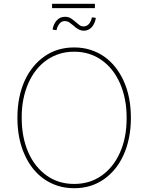

<svg xmlns="http://www.w3.org/2000/svg" viewBox="-20 -989 787 1019"><path d="M72.4 0ZM373.6 9.9Q326.7 9.9 286.4 -3Q246.1 -16 212.9 -39.4Q179.7 -62.9 153.9 -95.7Q128.2 -128.6 110.4 -168.7Q72.4 -253.2 72.4 -363.6Q72.4 -421.9 82.7 -471.8Q93 -521.7 112 -562.7Q131 -603.7 157.5 -635.7Q183.9 -667.6 216.3 -690Q283.7 -737.2 373.6 -737.2Q420.5 -737.2 460.8 -724.3Q501.1 -711.3 534.1 -687.9Q567.1 -664.4 592.9 -631.6Q618.6 -598.7 636.7 -558.9Q674.7 -474.4 674.7 -363.6Q674.7 -305.4 664.2 -255.5Q653.8 -205.6 634.9 -164.6Q616.1 -123.6 589.7 -91.6Q563.2 -59.7 530.9 -37.3Q463.4 9.9 373.6 9.9ZM373.6 -12.8Q456.7 -12.8 519.2 -56.8Q582 -100.9 617.2 -180.4Q652 -258.5 652 -360.4V-363.6Q652.3 -415.5 643.1 -461.6Q633.9 -507.8 616.7 -547.1Q599.4 -586.3 574.8 -617.4Q550.1 -648.4 519 -670.3Q487.9 -692.1 451.2 -703.5Q414.4 -714.8 373.6 -714.5Q332.7 -714.8 296.2 -703.5Q259.6 -692.1 228.5 -670.6Q197.4 -649.1 172.6 -617.9Q147.7 -586.6 130.5 -547.6Q113.3 -508.5 104 -462.2Q94.8 -415.8 95.2 -363.6Q95.2 -260.7 130 -180.8Q164.8 -101.9 227.6 -57.5Q289.8 -12.8 373.6 -12.8ZM426.1 -826Q416.9 -826 409.1 -828.3Q401.3 -830.6 394.4 -834.5Q387.4 -838.4 381.2 -843.4Q375 -848.4 369.3 -853.7Q358.7 -862.6 348 -869.9Q337.4 -877.1 323.9 -877.1Q305.8 -877.1 294.7 -862.2Q283.7 -848 279.8 -828.8L259.2 -831.7Q263.1 -860.4 280.2 -879.6Q297.6 -899.9 324.6 -899.9Q344.5 -899.9 358 -890.6Q371.1 -881.4 382.5 -871.4Q392.4 -862.6 402 -855.6Q411.6 -848.7 423.7 -848.7Q442.1 -849.1 453.5 -863.6Q464.1 -877.8 468 -897L488.6 -894.2Q484.7 -866.5 468.4 -846.2Q451.3 -826.7 426.1 -826ZM483.7 -946H256.4V-968.8H483.7Z"/></svg>

Font: Linik Sans Thin
Style: Regular
Weight: 100
Designer: Fonts by Rasmus Andersson / Changes by Cristiano Sobral with parts from Marc Monis
Foundry: rsms
Version: Version 3.020; ttfautohint (v1.6)